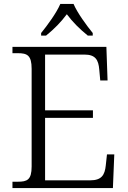

<svg xmlns="http://www.w3.org/2000/svg" viewBox="-20 -951 646 971"><path d="M188 -784V-771H213C256 -806 288 -839 318 -879C348 -839 381 -806 424 -771H449V-784C418 -822 371 -886 352 -931H285C266 -886 219 -822 188 -784ZM43 0H551L558 -170H521L515 -115C510 -66 494 -39 436 -39H208V-355H450V-393H208V-675H407C463 -675 478 -648 482 -599L487 -544H524L518 -714H43V-682H70C117 -682 140 -672 140 -603V-109C140 -41 117 -32 70 -32H43Z"/></svg>

Font: Noto Serif Georgian Light
Style: Regular
Weight: 300
Designer: Monotype Design Team, Akaki Razmadze
Foundry: Google LLC
Version: Version 2.003